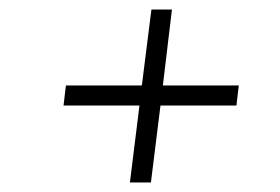

<svg xmlns="http://www.w3.org/2000/svg" viewBox="-20 -433 586 402"><path d="M297 -413H340L321 -254H480L475 -212H316L296 -51H252L272 -212H113L118 -254H277Z"/></svg>

Font: Josefin Sans Thin Light
Style: Italic
Weight: 300
Italic angle: -7°
Version: Version 2.000